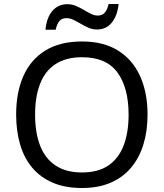

<svg xmlns="http://www.w3.org/2000/svg" viewBox="-20 -933 821 963"><path d="M720 -358Q720 -275 699 -207.5Q678 -140 636.5 -91Q595 -42 533.5 -16Q472 10 391 10Q307 10 245 -16.5Q183 -43 142 -91.5Q101 -140 81 -208Q61 -276 61 -359Q61 -469 97 -551Q133 -633 206.5 -679Q280 -725 392 -725Q499 -725 572 -679.5Q645 -634 682.5 -551.5Q720 -469 720 -358ZM156 -358Q156 -268 181 -203Q206 -138 258.5 -103Q311 -68 391 -68Q472 -68 523.5 -103Q575 -138 600 -203Q625 -268 625 -358Q625 -493 569 -569.5Q513 -646 392 -646Q311 -646 258.5 -611.5Q206 -577 181 -512.5Q156 -448 156 -358ZM208 -784Q211 -814 219.5 -837.5Q228 -861 242 -877.5Q256 -894 275 -903Q294 -912 318 -912Q340 -912 360.5 -903.5Q381 -895 400 -883.5Q419 -872 436.5 -863.5Q454 -855 470 -855Q493 -855 505.5 -869.5Q518 -884 525 -913H575Q569 -855 541 -820Q513 -785 466 -785Q445 -785 425 -793.5Q405 -802 385.5 -813.5Q366 -825 348.5 -833.5Q331 -842 314 -842Q290 -842 278 -827.5Q266 -813 259 -784Z"/></svg>

Font: Noto Sans Gurmukhi
Style: Regular
Weight: 400
Designer: Jelle Bosma - Monotype Design Team
Foundry: Monotype Imaging Inc.
Version: Version 2.003